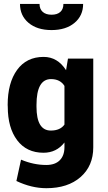

<svg xmlns="http://www.w3.org/2000/svg" viewBox="-20 -756 558 989"><path d="M204.6 -462.9Q276.4 -462.9 320.3 -394.5L330.1 -454.1H460.4V2.9Q460.4 98.6 395 156Q329.6 213.4 218.8 213.4Q142.6 213.4 64.5 176.3L88.4 66.4Q153.3 93.8 218.3 93.8Q263.7 93.8 287.8 69.6Q312 45.4 312 2V-22Q271 30.8 204.1 30.8Q117.2 30.8 68.6 -33.4Q20 -97.7 20 -206.5L19.5 -215.3Q19.5 -329.1 68.1 -396Q116.7 -462.9 204.6 -462.9ZM168 -215.3V-206.5Q168 -83.5 241.7 -83.5Q290 -83.5 312 -114.3V-313.5Q290 -348.6 242.7 -348.6Q168 -348.6 168 -215.3ZM306.6 -735.8H408.2Q408.2 -675.3 363.8 -638.2Q319.3 -601.1 245.4 -601.1Q171.4 -601.1 127.2 -638.2Q83 -675.3 83 -735.8H183.6Q183.6 -709.5 200 -694.8Q216.3 -680.2 245.6 -680.2Q274.9 -680.2 290.8 -694.6Q306.6 -709 306.6 -735.8Z"/></svg>

Font: Yantramanav Black
Style: Regular
Weight: 900
Version: Version 1.001;PS 1.0;hotconv 1.0.72;makeotf.lib2.5.5900; ttf